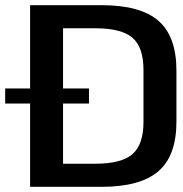

<svg xmlns="http://www.w3.org/2000/svg" viewBox="-39 -720 705 740"><path d="M77 -700H353Q503 -700 572 -639.5Q641 -579 641 -448V-251Q641 -120 571.5 -60Q502 0 353 0H77ZM177 -89H329Q429 -89 471.5 -126Q514 -163 514 -250V-450Q514 -538 471.5 -574.5Q429 -611 329 -611H177L204 -678V-20ZM304 -379V-321H-19V-379Z"/></svg>

Font: Pathway Extreme 12pt SemiBold
Style: Regular
Weight: 600
Version: Version 1.001;gftools[0.9.26]